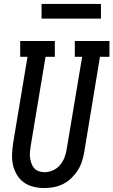

<svg xmlns="http://www.w3.org/2000/svg" viewBox="-20 -942 573 970"><path d="M203 8Q176 8 149 1.5Q122 -5 101 -20Q80 -35 66 -58Q52 -81 46 -107Q40 -133 41 -161Q42 -189 46 -217L119 -655H82V-735H257V-655H210L135 -204Q133 -189 131.5 -174Q130 -159 132 -144.5Q134 -130 139 -116Q144 -102 153 -92Q162 -82 176 -77Q190 -72 205 -72Q227 -72 248 -81.5Q269 -91 283.5 -108.5Q298 -126 306 -147Q314 -168 317 -189L395 -655H358V-735H533V-655H485L406 -176Q402 -152 394.5 -128Q387 -104 373.5 -82.5Q360 -61 341 -42.5Q322 -24 299 -12.5Q276 -1 251.5 3.5Q227 8 203 8ZM190 -848V-922H490V-848Z"/></svg>

Font: Iosevka Slab Medium Oblique
Style: Regular
Weight: 500
Italic angle: -9°
Monospace: yes
Designer: Belleve Invis
Foundry: Belleve Invis
Version: Version 11.1.1; ttfautohint (v1.8.3)